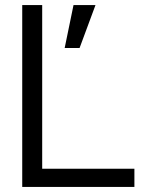

<svg xmlns="http://www.w3.org/2000/svg" viewBox="-20 -740 575 760"><path d="M68 0H512V-72H147V-720H68ZM236 -550H295L358 -720H271Z"/></svg>

Font: Aspekta 350
Style: Regular
Weight: 350
Designer: Ivo Dolenc
Version: Version 2.000